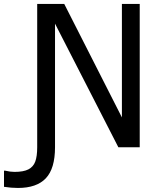

<svg xmlns="http://www.w3.org/2000/svg" viewBox="-115 -747 802 974"><path d="M593.8 0H485.4L164.1 -627V0Q164.1 108.4 117.4 157.5Q70.8 206.5 -23.9 206.5Q-57.6 206.5 -94.7 200.7V118.7H-89.4Q-62.5 125 -41.5 125Q4.4 125 29.3 112.1Q54.2 99.1 64 72.3Q73.7 45.4 73.7 0V-727.1H210.9L503.4 -151.4V-727.1H593.8Z"/></svg>

Font: SG Kara Bold
Style: Regular
Weight: 400
Designer: Damoon Khanjanzadeh
Version: Version 1.000